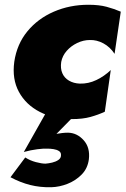

<svg xmlns="http://www.w3.org/2000/svg" viewBox="-20 -490 528 806"><path d="M237 -230Q242 -256 260 -276.5Q278 -297 304 -309.5Q330 -322 357 -322Q386 -323 414 -308Q442 -293 461 -264L487 -441Q459 -453 427.5 -461.5Q396 -470 351 -470Q273 -470 206 -441Q139 -412 95 -358.5Q51 -305 40 -231Q30 -158 59.5 -104Q89 -50 147.5 -20Q206 10 281 10Q327 10 359.5 1Q392 -8 420 -21L445 -196Q418 -170 384.5 -154Q351 -138 315 -139Q289 -140 269.5 -151.5Q250 -163 241.5 -183Q233 -203 237 -230ZM198 -61 80 148Q109 140 136.5 136.5Q164 133 180 134Q191 134 204.5 136Q218 138 227.5 144Q237 150 236 162Q236 174 225 181.5Q214 189 199 192.5Q184 196 171 197Q155 197 130.5 190.5Q106 184 86 171L24 254Q65 276 106.5 286.5Q148 297 195 296Q230 295 264 281.5Q298 268 323 242.5Q348 217 353 179Q359 130 331.5 99Q304 68 266 67Q253 67 240.5 68.5Q228 70 217 72L342 -55Z"/></svg>

Font: Jost Black
Style: Italic
Weight: 900
Italic angle: -5°
Version: Version 3.710